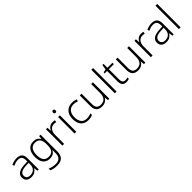

<svg xmlns="http://www.w3.org/2000/svg" viewBox="372 -2461 4402 4402"><g transform="rotate(-45 2573.0 -260.0)"><path d="M276 -541Q366 -541 410 -497Q454 -453 454 -358V0H411L401 -90H398Q369 -45 327.5 -17.5Q286 10 212 10Q135 10 91 -28.5Q47 -67 47 -139Q47 -219 112 -260.5Q177 -302 301 -307L398 -312V-349Q398 -427 366.5 -460Q335 -493 274 -493Q233 -493 195 -482Q157 -471 119 -453L101 -499Q139 -517 183.5 -529Q228 -541 276 -541ZM308 -265Q206 -260 156.5 -229.5Q107 -199 107 -139Q107 -89 137.5 -63.5Q168 -38 222 -38Q305 -38 351 -85.5Q397 -133 398 -217V-269Z M819 -542Q881 -542 922.5 -517.5Q964 -493 989 -451H993L1001 -532H1047V17Q1047 122 993 181Q939 240 818 240Q758 240 711.5 230.5Q665 221 628 204V149Q665 168 714 179.5Q763 191 820 191Q907 191 949 145Q991 99 991 20V-11Q991 -32 991.5 -53.5Q992 -75 993 -94H990Q944 10 812 10Q709 10 651 -60Q593 -130 593 -262Q593 -391 651 -466.5Q709 -542 819 -542ZM825 -493Q738 -493 695 -432Q652 -371 652 -261Q652 -153 695 -96Q738 -39 819 -39Q885 -39 922.5 -65.5Q960 -92 975.5 -139Q991 -186 991 -246V-281Q991 -382 953.5 -437.5Q916 -493 825 -493Z M1442 -541Q1481 -541 1514 -533L1505 -480Q1473 -489 1439 -489Q1366 -489 1323 -435Q1280 -381 1280 -292V0H1223V-532H1271L1277 -433H1280Q1300 -478 1341 -509.5Q1382 -541 1442 -541Z M1646 -729Q1685 -729 1685 -686Q1685 -642 1646 -642Q1607 -642 1607 -686Q1607 -729 1646 -729ZM1674 -532V0H1617V-532Z M2063 10Q1946 10 1882.5 -62Q1819 -134 1819 -263Q1819 -353 1851 -415Q1883 -477 1940.5 -509.5Q1998 -542 2075 -542Q2113 -542 2147 -535Q2181 -528 2207 -516L2191 -467Q2164 -478 2133 -484.5Q2102 -491 2074 -491Q1979 -491 1928.5 -430Q1878 -369 1878 -264Q1878 -164 1923 -102.5Q1968 -41 2063 -41Q2102 -41 2137 -49Q2172 -57 2200 -69V-18Q2174 -5 2140.5 2.5Q2107 10 2063 10Z M2745 -532V0H2699L2690 -91H2687Q2665 -47 2619.5 -18.5Q2574 10 2506 10Q2319 10 2319 -184V-532H2376V-189Q2376 -112 2410.5 -75.5Q2445 -39 2513 -39Q2688 -39 2688 -242V-532Z M2979 0H2922V-760H2979Z M3305 -39Q3327 -39 3347 -42Q3367 -45 3382 -51V-5Q3367 1 3345 5.5Q3323 10 3298 10Q3231 10 3195 -27Q3159 -64 3159 -148V-486H3080V-518L3159 -537L3179 -659H3216V-532H3379V-486H3216V-151Q3216 -39 3305 -39Z M3914 -532V0H3868L3859 -91H3856Q3834 -47 3788.5 -18.5Q3743 10 3675 10Q3488 10 3488 -184V-532H3545V-189Q3545 -112 3579.5 -75.5Q3614 -39 3682 -39Q3857 -39 3857 -242V-532Z M4310 -541Q4349 -541 4382 -533L4373 -480Q4341 -489 4307 -489Q4234 -489 4191 -435Q4148 -381 4148 -292V0H4091V-532H4139L4145 -433H4148Q4168 -478 4209 -509.5Q4250 -541 4310 -541Z M4653 -541Q4743 -541 4787 -497Q4831 -453 4831 -358V0H4788L4778 -90H4775Q4746 -45 4704.5 -17.5Q4663 10 4589 10Q4512 10 4468 -28.5Q4424 -67 4424 -139Q4424 -219 4489 -260.5Q4554 -302 4678 -307L4775 -312V-349Q4775 -427 4743.5 -460Q4712 -493 4651 -493Q4610 -493 4572 -482Q4534 -471 4496 -453L4478 -499Q4516 -517 4560.5 -529Q4605 -541 4653 -541ZM4685 -265Q4583 -260 4533.5 -229.5Q4484 -199 4484 -139Q4484 -89 4514.5 -63.5Q4545 -38 4599 -38Q4682 -38 4728 -85.5Q4774 -133 4775 -217V-269Z M5058 0H5001V-760H5058Z"/></g></svg>

Font: Noto Sans Arabic UI Lt
Style: Regular
Weight: 300
Designer: Monotype Design Team, Nadine Chahine and Nizar Qandah
Foundry: Monotype Imaging Inc.
Version: Version 2.010; ttfautohint (v1.8.4.7-5d5b)